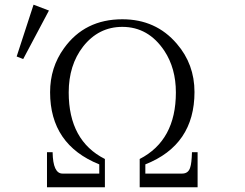

<svg xmlns="http://www.w3.org/2000/svg" viewBox="-20 -850 1040 816"><path d="M401.9 -112.3V-151.4Q192.9 -235.4 192.9 -458Q192.9 -563.5 252 -645Q340.3 -768.1 500 -768.1Q642.6 -768.1 731.4 -664.1Q806.6 -577.1 806.6 -459Q806.6 -233.9 597.7 -151.4V-112.3H753.9Q781.2 -112.3 788.6 -139.2Q794.4 -155.8 795.9 -203.1H819.8V-54.2H573.7V-174.3Q727.5 -253.4 727.5 -457Q727.5 -559.6 678.7 -633.8Q610.8 -735.8 500 -735.8Q398.9 -735.8 333 -651.9Q272 -573.2 272 -457Q272 -252 425.8 -174.3V-54.2H179.7V-203.1H203.6Q205.1 -112.3 245.6 -112.3ZM122.6 -830.1 188 -805.2 78.6 -599.1 50.8 -609.9Z"/></svg>

Font: I.Ming
Style: Regular
Weight: 400
Designer: Ichiten Fonts Project
Version: Version 6.11; Dec 27, 2019